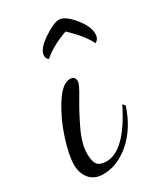

<svg xmlns="http://www.w3.org/2000/svg" viewBox="-155 -614 609 706"><g transform="rotate(-30 149.5 -261.0)"><path d="M139 -339Q161 -339 161 -317Q161 -305 135 -262Q109 -219 83 -164.5Q57 -110 57 -69Q57 -34 68.5 -21.5Q80 -9 106 -9Q184 -9 260 -162L269 -152Q241 -68 186.5 -21Q132 26 72 26Q35 26 15 2.5Q-5 -21 -5 -58Q-5 -97 16 -163Q37 -229 72 -284Q107 -339 139 -339ZM110 -441Q100 -447 100 -460Q100 -487 145 -517.5Q190 -548 214 -548Q238 -548 271 -508.5Q304 -469 304 -437Q304 -414 287 -406Q266 -449 213 -498Q146 -474 110 -441Z"/></g></svg>

Font: Dancing Script
Style: Regular
Weight: 400
Designer: Pablo Impallari
Foundry: Pablo Impallari. www.impallari.com
Version: Version 1.002